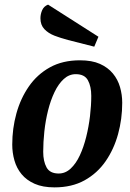

<svg xmlns="http://www.w3.org/2000/svg" viewBox="-20 -791 564 831"><path d="M216 20Q165 20 130 4.5Q95 -11 73.5 -37Q52 -63 42.5 -96.5Q33 -130 33 -165Q33 -235 51 -300Q69 -365 105 -417Q141 -469 196 -499.5Q251 -530 326 -530Q378 -530 412.5 -514.5Q447 -499 468.5 -473Q490 -447 499.5 -414Q509 -381 509 -346Q509 -276 491 -210.5Q473 -145 437 -93Q401 -41 346 -10.5Q291 20 216 20ZM234 -40Q263 -40 286 -61.5Q309 -83 325.5 -118.5Q342 -154 353 -198Q364 -242 369.5 -288Q375 -334 375 -376Q375 -417 360.5 -443.5Q346 -470 308 -470Q279 -470 256 -449Q233 -428 216 -392.5Q199 -357 188 -313Q177 -269 172 -222.5Q167 -176 167 -134Q167 -93 181.5 -66.5Q196 -40 234 -40ZM388 -589 274 -618Q243 -626 216 -636.5Q189 -647 172 -665Q155 -683 155 -712Q155 -730 162.5 -747Q170 -764 188 -771L406 -632Z"/></svg>

Font: Sansita Swashed Light Medium
Style: Regular
Weight: 500
Version: Version 1.003